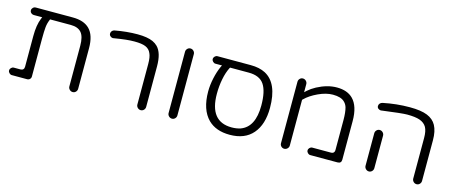

<svg xmlns="http://www.w3.org/2000/svg" viewBox="-40 -1036 3544 1500"><g transform="rotate(15 1732.0 -286.0)"><path d="M411.1 -567.4H113.3Q98.6 -567.4 89.4 -558.1Q80.1 -548.8 80.1 -537.1Q80.1 -519.5 96.7 -510.7Q103.5 -506.8 113.3 -506.8H179.7L173.8 -493.2Q150.4 -437.5 150.4 -346.7V-98.6Q150.4 -85 142.6 -77.1Q134.8 -69.3 121.1 -69.3H67.4Q55.7 -69.3 46.4 -60.1Q37.1 -50.8 37.1 -39.1Q37.1 -27.3 46.4 -18.1Q55.7 -8.8 67.4 -8.8H190.4Q204.1 -8.8 212.9 -17.6Q221.7 -26.4 221.7 -39.1V-342.8Q221.7 -405.3 225.1 -438.5Q228.5 -471.7 241.2 -501L243.2 -506.8H411.1Q468.8 -506.8 496.6 -475.1Q524.4 -443.4 524.4 -368.2V-40Q524.4 -25.4 535.2 -14.6Q545.9 -3.9 560.5 -3.9Q575.2 -3.9 585.4 -14.6Q595.7 -25.4 595.7 -40V-368.2Q595.7 -472.7 546.9 -521.5Q501 -567.4 411.1 -567.4Z M1145.5 -41V-368.2Q1145.5 -477.5 1099.6 -523.4Q1083 -540 1059.6 -550.8Q1014.6 -571.3 934.6 -571.3Q847.7 -571.3 752.9 -553.7Q740.2 -551.8 732.4 -542.5Q724.6 -533.2 724.6 -521.5Q724.6 -508.8 734.4 -500.5Q744.1 -492.2 754.9 -492.2Q757.8 -492.2 760.7 -493.2Q819.3 -502.9 856.4 -506.8Q893.6 -510.7 925.8 -510.7Q985.4 -510.7 1015.6 -498Q1047.9 -484.4 1060.5 -453.1Q1074.2 -424.8 1074.2 -368.2V-41Q1074.2 -26.4 1085 -15.6Q1095.7 -4.9 1110.4 -4.9Q1125 -4.9 1135.3 -15.6Q1145.5 -26.4 1145.5 -41Z M1363.3 -3.9Q1377.9 -3.9 1388.2 -14.6Q1398.4 -25.4 1398.4 -40V-535.2Q1398.4 -549.8 1387.7 -560.5Q1377 -571.3 1362.3 -571.3Q1347.7 -571.3 1337.4 -560.5Q1327.1 -549.8 1327.1 -535.2V-40Q1327.1 -25.4 1337.9 -14.6Q1348.6 -3.9 1363.3 -3.9Z M2082 -283.2Q2082 -482.4 1969.7 -542Q1920.9 -567.4 1850.6 -567.4H1581.1Q1569.3 -567.4 1560.1 -558.1Q1550.8 -548.8 1550.8 -537.1Q1550.8 -525.4 1560.1 -516.1Q1569.3 -506.8 1581.1 -506.8H1633.8L1627 -493.2Q1606.4 -447.3 1594.2 -391.1Q1582 -335 1582 -283.2Q1582 -135.7 1656.2 -61.5Q1719.7 1 1831.1 1Q1953.1 1 2017.6 -74.2Q2082 -149.4 2082 -283.2ZM2011.7 -283.2Q2011.7 -109.4 1902.3 -69.3Q1870.1 -58.6 1831.1 -58.6Q1652.3 -58.6 1652.3 -283.2Q1652.3 -344.7 1663.6 -402.3Q1674.8 -460 1696.3 -502L1699.2 -506.8H1850.6Q1938.5 -506.8 1975.1 -452.6Q2011.7 -398.4 2011.7 -283.2Z M2307.6 -39.1V-409.2Q2311.5 -413.1 2312.5 -414.1Q2350.6 -452.1 2413.6 -481.4Q2476.6 -510.7 2531.2 -510.7Q2597.7 -510.7 2626 -481.4Q2642.6 -465.8 2650.4 -441.4Q2661.1 -402.3 2661.1 -340.8V-98.6Q2661.1 -79.1 2647.5 -72.3Q2640.6 -69.3 2631.8 -69.3H2481.4Q2469.7 -69.3 2460.4 -60.1Q2451.2 -50.8 2451.2 -39.1Q2451.2 -27.3 2460.4 -18.1Q2469.7 -8.8 2481.4 -8.8H2701.2Q2732.4 -8.8 2732.4 -39.1V-350.6Q2732.4 -471.7 2676.8 -527.3Q2630.9 -573.2 2546.9 -573.2Q2469.7 -573.2 2386.7 -529.3Q2350.6 -509.8 2324.2 -486.3L2307.6 -470.7V-536.1Q2307.6 -550.8 2296.9 -561.5Q2286.1 -572.3 2271.5 -572.3Q2256.8 -572.3 2246.6 -561.5Q2236.3 -550.8 2236.3 -536.1V-39.1Q2236.3 -24.4 2246.6 -14.2Q2256.8 -3.9 2271.5 -3.9Q2286.1 -3.9 2296.9 -14.6Q2307.6 -25.4 2307.6 -39.1Z M3341.8 -3.9Q3356.4 -3.9 3366.7 -14.6Q3377 -25.4 3377 -40V-368.2Q3377 -442.4 3352.5 -487.3Q3329.1 -530.3 3278.3 -550.8Q3227.5 -571.3 3136.7 -571.3Q3028.3 -571.3 2920.9 -548.8Q2908.2 -545.9 2900.4 -537.1Q2892.6 -528.3 2892.6 -516.6Q2892.6 -502.9 2902.8 -495.6Q2913.1 -488.3 2923.8 -488.3Q2926.8 -488.3 2929.7 -489.3Q3089.8 -510.7 3130.9 -510.7Q3197.3 -510.7 3233.4 -498Q3271.5 -484.4 3289.1 -454.1Q3305.7 -423.8 3305.7 -368.2V-40Q3305.7 -25.4 3316.4 -14.6Q3327.1 -3.9 3341.8 -3.9ZM2956.1 -3.9Q2970.7 -3.9 2981 -14.6Q2991.2 -25.4 2991.2 -40V-302.7Q2991.2 -317.4 2980.5 -328.1Q2969.7 -338.9 2955.1 -338.9Q2940.4 -338.9 2930.2 -328.1Q2919.9 -317.4 2919.9 -302.7V-40Q2919.9 -25.4 2930.7 -14.6Q2941.4 -3.9 2956.1 -3.9Z"/></g></svg>

Font: FakePearl
Style: ExtraLight
Weight: 300
Version: Version 1.2